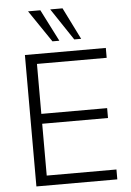

<svg xmlns="http://www.w3.org/2000/svg" viewBox="-61 -981 699 1026"><g transform="rotate(-5 288.0 -468.0)"><path d="M92 0V-705H526V-652H152V-384H505V-331H152V-53H526V0ZM362 -765 248 -936H314L399 -765ZM245 -765 129 -936H195L282 -765Z"/></g></svg>

Font: Nunito Sans 12pt ExtraLight Light
Style: Regular
Weight: 300
Version: Version 3.101;gftools[0.9.27]